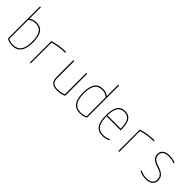

<svg xmlns="http://www.w3.org/2000/svg" viewBox="216 -1904 3069 3069"><g transform="rotate(45 1750.0 -370.0)"><path d="M125 -750V-491.2Q178.7 -530.3 245.1 -530.3Q342.8 -530.3 388.7 -465.3Q434.6 -400.4 434.6 -259.8Q434.6 9.8 235.4 9.8Q160.2 9.8 105.5 -24.4V-750ZM415 -259.8Q415 -390.6 374.5 -450.2Q334 -509.8 245.1 -509.8Q174.8 -509.8 125 -464.8V-36.1Q170.9 -9.8 235.4 -9.8Q327.1 -9.8 371.1 -70.8Q415 -131.8 415 -259.8Z M625 -487.3Q767.6 -530.3 915 -530.3V-509.8Q777.3 -509.8 644.5 -471.7V0H625Z M1379.9 -37.1V-519.5H1400.4V-24.4Q1334 9.8 1245.1 9.8Q1165 9.8 1127.4 -25.9Q1089.8 -61.5 1089.8 -139.6V-519.5H1110.4V-139.6Q1110.4 -69.3 1141.1 -39.6Q1171.9 -9.8 1245.1 -9.8Q1318.4 -9.8 1379.9 -37.1Z M1874 -750H1893.6V-24.4Q1838.9 9.8 1763.7 9.8Q1563.5 9.8 1564.5 -259.8Q1564.5 -399.4 1610.4 -464.8Q1656.2 -530.3 1753.9 -530.3Q1820.3 -530.3 1874 -491.2ZM1584 -259.8Q1584 -131.8 1627.9 -70.8Q1671.9 -9.8 1763.7 -9.8Q1828.1 -9.8 1874 -36.1V-464.8Q1824.2 -509.8 1753.9 -509.8Q1665 -509.8 1624.5 -450.2Q1584 -390.6 1584 -259.8Z M2098.6 -259.8Q2098.6 -131.8 2140.1 -70.8Q2181.6 -9.8 2268.6 -9.8Q2338.9 -9.8 2399.4 -41V-18.6Q2335.9 10.7 2268.6 9.8Q2078.1 9.8 2079.1 -259.8Q2079.1 -399.4 2121.1 -464.8Q2163.1 -530.3 2253.9 -530.3Q2339.8 -530.3 2379.4 -467.8Q2418.9 -405.3 2418.9 -269.5V-259.8ZM2098.6 -280.3H2399.4Q2398.4 -352.5 2386.2 -400.9Q2374 -449.2 2351.6 -471.7Q2329.1 -494.1 2306.6 -502Q2284.2 -509.8 2253.9 -509.8Q2175.8 -509.8 2138.2 -455.1Q2100.6 -400.4 2098.6 -280.3Z M2625 -487.3Q2767.6 -530.3 2915 -530.3V-509.8Q2777.3 -509.8 2644.5 -471.7V0H2625Z M3254.9 -530.3Q3322.3 -530.3 3389.6 -506.8V-486.3Q3321.3 -510.7 3254.9 -509.8Q3189.5 -509.8 3154.8 -483.9Q3120.1 -458 3120.1 -410.2Q3120.1 -365.2 3147.9 -334.5Q3175.8 -303.7 3252.9 -280.3Q3335 -254.9 3372.6 -216.8Q3410.2 -178.7 3410.2 -120.1Q3410.2 -58.6 3368.7 -24.4Q3327.1 9.8 3250 9.8Q3172.9 9.8 3105.5 -24.4V-45.9Q3173.8 -9.8 3250 -9.8Q3318.4 -9.8 3354 -38.6Q3389.6 -67.4 3389.6 -120.1Q3389.6 -171.9 3356.9 -204.6Q3324.2 -237.3 3247.1 -259.8Q3168.9 -284.2 3134.3 -318.8Q3099.6 -353.5 3099.6 -410.2Q3099.6 -466.8 3140.1 -498.5Q3180.7 -530.3 3254.9 -530.3Z"/></g></svg>

Font: Mgen+ 1mn thin
Style: Regular
Weight: 100
Designer: [Source Han Sans]
Ryoko NISHIZUKA  (kana & ideographs); Paul D. Hunt (Latin, Greek & Cyrillic); Wenlong ZHANG  (bopomofo
Version: Version 1.059.20150602